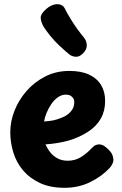

<svg xmlns="http://www.w3.org/2000/svg" viewBox="-20 -891 583 915"><path d="M288 4Q219 4 170 -19Q121 -42 89.5 -79.5Q58 -117 43.5 -164.5Q29 -212 29 -260Q29 -313 49.5 -364.5Q70 -416 107.5 -458.5Q145 -501 196.5 -527Q248 -553 311 -553Q367 -553 404.5 -535.5Q442 -518 461.5 -486Q481 -454 481 -410Q481 -363 461 -327Q441 -291 404 -266Q359 -236 308 -221.5Q257 -207 197 -203Q206 -182 220 -164.5Q234 -147 254.5 -136Q275 -125 303 -125Q338 -125 366 -142.5Q394 -160 415 -183Q427 -196 436 -199.5Q445 -203 452 -203Q466 -203 480 -193Q494 -183 505.5 -169Q517 -155 519 -140Q523 -126 516.5 -112Q510 -98 503 -91Q466 -51 410.5 -23.5Q355 4 288 4ZM190 -312Q217 -314 234.5 -317.5Q252 -321 276 -331Q300 -340 317 -359Q334 -378 334 -404Q334 -414 329.5 -422Q325 -430 316 -435Q307 -440 293 -440Q274 -440 256 -427.5Q238 -415 224.5 -395Q211 -375 202 -353Q193 -331 190 -312ZM377 -638Q359 -619 340.5 -620.5Q322 -622 310 -632Q289 -649 264 -672.5Q239 -696 218.5 -721.5Q198 -747 187 -765Q175 -787 174 -805.5Q173 -824 200 -848Q226 -871 253 -871Q280 -871 290 -848Q299 -829 323 -790.5Q347 -752 380 -712Q392 -698 393.5 -677.5Q395 -657 377 -638Z"/></svg>

Font: Playpen Sans
Style: Bold
Weight: 700
Designer: Laura Meseguer, Veronika Burian, José Scaglione
Foundry: TypeTogether
Version: Version 1.001